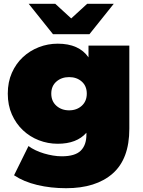

<svg xmlns="http://www.w3.org/2000/svg" viewBox="-20 -787 751 1011"><path d="M344 -206Q384 -206 410.5 -230Q437 -254 437 -294Q437 -334 410.5 -357.5Q384 -381 344 -381Q304 -381 277 -357.5Q250 -334 250 -294Q250 -254 277 -230Q304 -206 344 -206ZM284 -30Q232 -30 184.5 -48.5Q137 -67 100.5 -101.5Q64 -136 42.5 -184.5Q21 -233 21 -294Q21 -355 42.5 -403.5Q64 -452 100.5 -486Q137 -520 184.5 -538.5Q232 -557 284 -557Q396 -557 446 -485V-547H661V-109Q661 50 573 127Q485 204 328 204Q247 204 176 187Q105 170 54 136L130 -18Q146 -6 167 4Q188 14 211.5 21Q235 28 259 32Q283 36 305 36Q375 36 405 6.5Q435 -23 435 -78V-88Q384 -30 284 -30ZM451 -607H259L131 -767H271L355 -690L439 -767H579Z"/></svg>

Font: Montserrat-Alt1 Black
Style: Regular
Weight: 900
Designer: Differentunic
Foundry: Differentunic
Version: Version 7.222